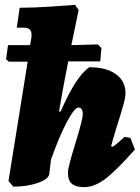

<svg xmlns="http://www.w3.org/2000/svg" viewBox="-20 -762 576 791"><path d="M536 -146Q457 -57 412.5 -24Q368 9 326 9Q292 9 276 -5Q260 -19 260 -50Q260 -65 270 -101.5Q280 -138 292 -176Q321 -271 321 -291Q321 -319 303 -319Q287 -319 255 -258.5Q223 -198 190 -104L183 -45Q180 -24 136 -8.5Q92 7 35 7L15 -16L94 -508H16L5 -518L13 -576H104L109 -605Q110 -610 110 -618Q110 -634 102 -641Q94 -648 77 -648H49L61 -730Q117 -730 191.5 -735Q266 -740 289 -742L304 -721L274 -576L383 -579L398 -564L393 -509H261Q236 -381 223 -302L230 -303Q293 -448 348 -485Q418 -485 457.5 -456.5Q497 -428 497 -378Q497 -361 487.5 -327Q478 -293 461 -240Q440 -171 438 -160L441 -157Q445 -157 457 -166.5Q469 -176 493 -198L517 -194Z"/></svg>

Font: Alegreya Black
Style: Italic
Weight: 900
Italic angle: -7°
Designer: Juan Pablo del Peral
Foundry: Huerta Tipografica
Version: Version 2.007; ttfautohint (v1.6)